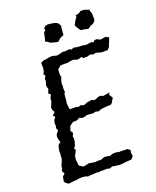

<svg xmlns="http://www.w3.org/2000/svg" viewBox="-155 -933 835 1027"><g transform="rotate(-20 263.0 -419.5)"><path d="M56 4 46 -2 34 -14 39 -42 53 -55 44 -72 50 -85 51 -99 60 -118 66 -136V-146L68 -166L67 -175L71 -196L75 -209L90 -221L85 -233L82 -251L84 -264L99 -284L93 -297L96 -307L95 -326L99 -342L110 -356L100 -368L116 -382L107 -398L106 -412L116 -435L119 -444V-457L129 -477L117 -487L126 -509L123 -519L121 -533L128 -553L127 -564L136 -584L128 -589L136 -609L138 -624V-654L155 -662L170 -663L188 -667L204 -668L230 -662H235L269 -670L281 -668L305 -671L313 -665L329 -671L342 -668L360 -666H374L397 -662H398L425 -666L439 -662L448 -671H460L479 -662L509 -667L526 -657L520 -641L510 -618V-613L496 -596H461L436 -603L430 -604L414 -601L399 -606L382 -601H357L352 -610L332 -604H325L303 -611L283 -608L267 -605L260 -606H231L211 -589L210 -561L213 -544L208 -534L203 -513L204 -494L202 -486L204 -463L198 -456L196 -435L195 -419L192 -404L195 -375L197 -368H232L247 -364L256 -369L276 -363L289 -368L300 -372L326 -375L334 -370L347 -371L360 -378L374 -380L390 -374L427 -380L421 -369L434 -348L418 -321L411 -316L374 -314H372L353 -311L338 -305L322 -309L308 -305L297 -306L272 -308L264 -305L245 -301L229 -308L211 -299H191L169 -284L160 -258L170 -244L162 -226L164 -215L163 -200L156 -176L146 -161L153 -155L144 -135L138 -125L135 -105L138 -75L140 -68L161 -55L187 -60L192 -62L214 -58L230 -56L242 -58L262 -57L269 -60L283 -65L301 -63L315 -60L327 -66L351 -67L366 -63L379 -64L390 -63H413L428 -52L425 -40L427 -17L415 -3L376 0L363 2L344 3L327 0L312 -1L310 -4L287 3L277 -1L253 0L235 -1L232 2L218 -1L194 1H180L167 3L152 -2L134 -4L114 -3L100 0H90ZM412 -744 398 -745 389 -756 380 -770 375 -781 380 -790 386 -802 393 -812 400 -821 396 -828 410 -832 420 -835 431 -843 455 -841 462 -838 467 -836 477 -833 478 -824 484 -809V-775L481 -766L469 -755L454 -750L438 -738L431 -740L420 -742ZM239 -733 226 -737 215 -741 214 -744 204 -750 196 -755 200 -764 203 -779 206 -792 207 -799 219 -812 215 -821 227 -832 242 -835 258 -833 265 -832 278 -830 292 -824 300 -816 306 -803 304 -794 303 -786V-777L301 -764V-753L287 -747L277 -742L273 -738L262 -728L247 -731Z"/></g></svg>

Font: Winky Rough Light
Style: Italic
Weight: 300
Italic angle: -8.97852°
Designer: Simon Atzbach
Foundry: typofactur
Version: Version 1.206; ttfautohint (v1.8.4.7-5d5b)